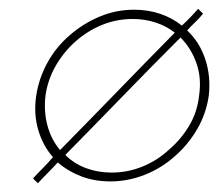

<svg xmlns="http://www.w3.org/2000/svg" viewBox="-20 -405 499 435"><path d="M83 -188Q88 -224 106 -255.5Q124 -287 151 -311Q178 -335 211 -348.5Q244 -362 281 -362Q308 -362 332.5 -354Q357 -346 376 -331Q309 -263 246 -198Q183 -133 116 -65Q96 -89 87.5 -120.5Q79 -152 83 -188ZM233 -14Q202 -14 175 -24Q148 -34 128 -54Q193 -120 258 -187Q323 -254 389 -320Q413 -296 425 -262Q437 -228 431 -188Q427 -151 408.5 -120Q390 -89 363 -66Q336 -41 302.5 -27.5Q269 -14 233 -14ZM62 -188Q56 -147 66.5 -111Q77 -75 100 -49Q89 -36 77.5 -24.5Q66 -13 55 -1Q57 2 60 4.5Q63 7 66 10Q77 -2 88.5 -13.5Q100 -25 111 -37Q134 -17 164 -5.5Q194 6 230 6Q270 6 308 -9Q346 -24 376 -51Q406 -77 426.5 -112Q447 -147 453 -188Q458 -232 445 -271Q432 -310 404 -336Q413 -346 422.5 -355Q432 -364 440 -374Q438 -376 435 -379Q432 -382 429 -385Q421 -376 411.5 -366Q402 -356 392 -347Q371 -364 343.5 -373.5Q316 -383 284 -383Q243 -383 206 -367.5Q169 -352 139 -326Q108 -300 88 -264Q68 -228 62 -188Z"/></svg>

Font: Josefin Slab ExtraLight
Style: Italic
Weight: 250
Italic angle: -12°
Designer: Santiago Orozco
Foundry: Typemade
Version: Version 2.100